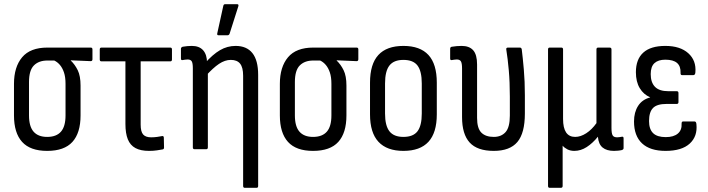

<svg xmlns="http://www.w3.org/2000/svg" viewBox="-20 -715 3394 920"><path d="M206 8Q125 8 86 -35Q47 -78 47 -162V-313Q47 -394 86 -440.5Q125 -487 207 -487H415Q423 -487 423 -478V-431Q423 -427 421 -424.5Q419 -422 415 -422L319 -426V-425Q339 -406 352.5 -378.5Q366 -351 366 -305V-162Q366 -78 327 -35Q288 8 206 8ZM206 -59Q250 -59 272 -84Q294 -109 294 -162V-313Q294 -346 286.5 -368Q279 -390 267 -404Q255 -418 240 -425H207Q166 -425 142.5 -401.5Q119 -378 119 -322V-162Q119 -109 141 -84Q163 -59 206 -59Z M694 8Q654 8 629 -5.5Q604 -19 592.5 -47.5Q581 -76 581 -121V-421H466Q458 -421 458 -430V-478Q458 -487 466 -487H796Q804 -487 804 -478V-430Q804 -421 796 -421H654V-118Q654 -84 666 -70.5Q678 -57 704 -57Q719 -57 733 -59Q747 -61 757 -63Q765 -64 765 -55L766 -8Q766 0 759 1Q748 3 731.5 5.5Q715 8 694 8Z M1153 185Q1145 185 1145 176V-352Q1145 -392 1130.5 -410Q1116 -428 1086 -428Q1058 -428 1029.5 -409Q1001 -390 964 -349L961 -411Q999 -454 1034 -474.5Q1069 -495 1109 -495Q1162 -495 1189.5 -460.5Q1217 -426 1217 -356V176Q1217 185 1209 185ZM912 0Q904 0 904 -9V-388Q904 -413 898.5 -421.5Q893 -430 879 -430Q873 -430 866.5 -429Q860 -428 854 -427Q847 -426 847 -435V-481Q847 -488 855 -491Q866 -493 877.5 -494Q889 -495 899 -495Q935 -495 953.5 -474Q972 -453 972 -414V-400L976 -374V-9Q976 0 968 0ZM1027 -546Q1019 -546 1021 -555L1050 -687Q1051 -691 1053 -693Q1055 -695 1060 -695H1116Q1125 -695 1122 -685L1080 -553Q1077 -546 1070 -546Z M1480 8Q1399 8 1360 -35Q1321 -78 1321 -162V-313Q1321 -394 1360 -440.5Q1399 -487 1481 -487H1689Q1697 -487 1697 -478V-431Q1697 -427 1695 -424.5Q1693 -422 1689 -422L1593 -426V-425Q1613 -406 1626.5 -378.5Q1640 -351 1640 -305V-162Q1640 -78 1601 -35Q1562 8 1480 8ZM1480 -59Q1524 -59 1546 -84Q1568 -109 1568 -162V-313Q1568 -346 1560.5 -368Q1553 -390 1541 -404Q1529 -418 1514 -425H1481Q1440 -425 1416.5 -401.5Q1393 -378 1393 -322V-162Q1393 -109 1415 -84Q1437 -59 1480 -59Z M1913 8Q1834 8 1793.5 -35.5Q1753 -79 1753 -167V-319Q1753 -408 1793 -451.5Q1833 -495 1913 -495Q1993 -495 2033 -451.5Q2073 -408 2073 -319V-167Q2073 -79 2033 -35.5Q1993 8 1913 8ZM1913 -59Q1960 -59 1980.5 -86Q2001 -113 2001 -171V-315Q2001 -374 1980.5 -401Q1960 -428 1913 -428Q1867 -428 1846 -401Q1825 -374 1825 -315V-171Q1825 -113 1846 -86Q1867 -59 1913 -59Z M2346 8Q2267 8 2230.5 -32Q2194 -72 2194 -154V-387Q2194 -412 2188.5 -421Q2183 -430 2169 -430Q2163 -430 2156.5 -429Q2150 -428 2144 -427Q2137 -426 2137 -435V-481Q2137 -490 2145 -491Q2156 -493 2168.5 -494Q2181 -495 2192 -495Q2229 -495 2247.5 -474Q2266 -453 2266 -406V-150Q2266 -100 2286.5 -79.5Q2307 -59 2346 -59Q2382 -59 2402.5 -82Q2423 -105 2423 -161V-252Q2423 -321 2418 -377.5Q2413 -434 2406 -477Q2404 -487 2414 -487H2471Q2478 -487 2480 -479Q2485 -439 2490 -382Q2495 -325 2495 -258V-171Q2495 -77 2459 -34.5Q2423 8 2346 8Z M2614 185Q2606 185 2606 176V-478Q2606 -487 2614 -487H2670Q2678 -487 2678 -478V-145Q2678 -102 2692.5 -80.5Q2707 -59 2736 -59Q2762 -59 2789 -76.5Q2816 -94 2838 -125V-478Q2838 -487 2846 -487H2901Q2910 -487 2910 -478V-102Q2910 -76 2915.5 -66.5Q2921 -57 2937 -57Q2943 -57 2949 -58Q2955 -59 2961 -60Q2968 -61 2968 -52V-5Q2968 1 2960 4Q2952 6 2941 7Q2930 8 2922 8Q2887 8 2867.5 -8Q2848 -24 2845 -59V-60Q2820 -29 2791.5 -10.5Q2763 8 2732 8Q2713 8 2698.5 0.5Q2684 -7 2676 -17V176Q2676 185 2667 185Z M3169 8Q3095 8 3056.5 -28Q3018 -64 3018 -133Q3018 -177 3037.5 -207.5Q3057 -238 3095 -248V-249Q3064 -262 3045.5 -292.5Q3027 -323 3027 -369Q3027 -431 3062.5 -463Q3098 -495 3168 -495Q3239 -495 3278 -460Q3317 -425 3312 -368Q3311 -355 3302 -355H3248Q3240 -355 3241 -367Q3242 -398 3224 -413.5Q3206 -429 3168 -429Q3134 -429 3116 -412.5Q3098 -396 3098 -360Q3098 -320 3118.5 -299Q3139 -278 3182 -278H3223Q3231 -278 3231 -269V-226Q3231 -217 3223 -217H3174Q3128 -217 3109 -197.5Q3090 -178 3090 -135Q3090 -96 3109.5 -77Q3129 -58 3170 -58Q3208 -58 3228 -75Q3248 -92 3246 -123Q3246 -133 3253 -133H3308Q3316 -133 3317 -120Q3323 -62 3285 -27Q3247 8 3169 8Z"/></svg>

Font: Sofia Sans Condensed
Style: Regular
Weight: 400
Designer: Botio Nikoltchev, Ani Petrova
Foundry: lettersoup
Version: Version 4.100